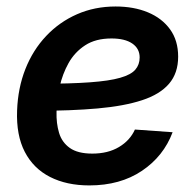

<svg xmlns="http://www.w3.org/2000/svg" viewBox="-20 -560 604 592"><path d="M255.4 11.7Q185.5 11.7 134.3 -14.4Q83 -40.5 56.4 -91.8Q29.8 -143.1 32.7 -219.2Q35.2 -288.6 58.3 -347.2Q81.5 -405.8 122.3 -449Q163.1 -492.2 217.5 -516.1Q272 -540 336.4 -540Q392.6 -540 436 -522Q479.5 -503.9 504.4 -469.5Q529.3 -435.1 529.3 -385.3Q529.3 -334.5 501.2 -301.8Q473.1 -269 418 -251Q362.8 -232.9 281 -225.6Q199.2 -218.3 91.8 -218.3L106 -301.8Q197.8 -301.8 257.3 -306.2Q316.9 -310.5 350.3 -320.1Q383.8 -329.6 397.2 -345.2Q410.6 -360.8 410.6 -382.8Q410.6 -410.2 387.9 -425.8Q365.2 -441.4 323.7 -441.4Q274.9 -441.4 242.7 -420.4Q210.4 -399.4 191.4 -365.5Q172.4 -331.5 163.8 -292Q155.3 -252.4 154.3 -215.3Q153.3 -179.7 162.1 -150.4Q170.9 -121.1 195.3 -103.8Q219.7 -86.4 264.6 -86.4Q313 -86.4 346.9 -106.7Q380.9 -127 396 -160.6L512.2 -152.3Q484.4 -78.1 417.5 -33.2Q350.6 11.7 255.4 11.7Z"/></svg>

Font: Inter 24pt SemiBold
Style: Italic
Weight: 600
Italic angle: -9.3988°
Designer: Rasmus Andersson
Foundry: rsms
Version: Version 4.001;git-66647c0bb